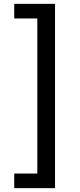

<svg xmlns="http://www.w3.org/2000/svg" viewBox="-20 -796 416 998"><path d="M54 106H174V-700H54V-776H266V182H54Z"/></svg>

Font: Cazoo Sans
Style: Regular
Weight: 400
Designer: Jonathan Barnbrook, Julián Moncada
Foundry: Barnbrook Fonts
Version: Version 2.000;Glyphs 3.3 (3337)